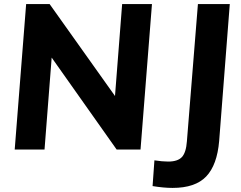

<svg xmlns="http://www.w3.org/2000/svg" viewBox="-20 -732 1181 940"><path d="M578 -712H724L668 0H551L233 -450L198 0H52L108 -712H223L543 -262ZM736 53Q775 59 803 59Q850 59 870.5 37Q891 15 895 -40L949 -712H1105L1053 -42Q1043 76 989.5 132Q936 188 825 188Q781 188 727 179Z"/></svg>

Font: Muli ExtraBold
Style: Italic
Weight: 800
Italic angle: -4.541°
Designer: Vernon Adams
Foundry: Vernon Adams
Version: Version 2.000